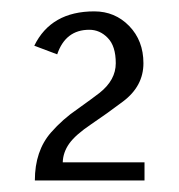

<svg xmlns="http://www.w3.org/2000/svg" viewBox="-20 -683 313 336"><path d="M40 -603Q69.3 -663.1 145 -663.1Q181.2 -663.1 206.1 -637.5Q231 -611.8 231 -572.3Q231 -532.2 195.3 -505.4Q167.5 -484.4 139.9 -465.8Q112.3 -447.3 101.3 -431.9Q90.3 -416.5 89.8 -398.9H232.9V-367.2H41Q41 -418.9 69.3 -451.2Q89.8 -474.6 115.7 -492.2Q141.6 -510.7 154.3 -520.5Q182.6 -543 182.6 -572.3Q182.6 -602.5 168.5 -616.7Q154.8 -630.9 136.2 -630.9Q94.7 -630.9 80.1 -587.9Z"/></svg>

Font: Pfennig
Style: Medium
Weight: 500
Version: Version 20120410 ; ttfautohint (v0.8)